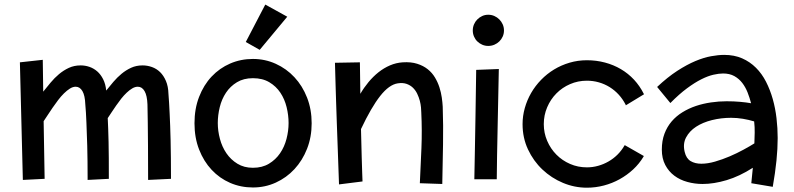

<svg xmlns="http://www.w3.org/2000/svg" viewBox="-20 -787 3546 857"><path d="M172.9 -377.9Q188.5 -397.5 205.8 -418.2Q223.1 -439 243.4 -456.1Q263.7 -473.1 287.4 -484.1Q311 -495.1 339.8 -495.1Q360.4 -495.1 379.4 -488.5Q398.4 -481.9 414.1 -468.3Q429.7 -454.6 440.4 -433.3Q451.2 -412.1 454.1 -382.8Q469.2 -401.9 486.1 -421.6Q502.9 -441.4 522.7 -457.8Q542.5 -474.1 565.4 -484.6Q588.4 -495.1 616.2 -495.1Q637.7 -495.1 658.2 -487.8Q678.7 -480.5 694.6 -465.1Q710.4 -449.7 720.7 -425.5Q731 -401.4 731.9 -368.2Q734.9 -332.5 737.3 -278.3Q739.7 -231.9 741.5 -160.4Q743.2 -88.9 743.2 11.2L641.1 16.1Q641.1 -72.8 640.6 -136Q640.1 -199.2 639.6 -240.7Q638.7 -289.1 638.2 -320.8Q636.7 -360.8 625.2 -380.4Q613.8 -399.9 595.2 -399.9Q583 -399.9 570.6 -392.6Q558.1 -385.3 545.7 -373.5Q533.2 -361.8 521.2 -346.7Q509.3 -331.5 498.5 -315.9Q487.8 -300.3 478 -285.6Q468.3 -271 460.9 -259.8Q461.9 -238.3 462.9 -212.4Q463.9 -186.5 464.6 -153.8Q465.3 -121.1 465.6 -80.6Q465.8 -40 465.8 11.2L371.1 16.1Q371.1 -72.8 369.4 -136Q367.7 -199.2 365.7 -240.7Q363.8 -289.1 360.8 -320.8Q359.4 -360.8 347.9 -380.4Q336.4 -399.9 317.9 -399.9Q305.2 -399.9 292 -391.6Q278.8 -383.3 265.4 -370.1Q252 -356.9 239.3 -340.1Q226.6 -323.2 214.8 -306.2Q203.1 -289.1 192.9 -273.4Q182.6 -257.8 174.8 -246.1L179.2 11.2L82 16.1L68.8 -508.8L170.9 -520Z M1371.1 -236.8Q1371.1 -175.3 1350.6 -123Q1330.1 -70.8 1294.4 -32.2Q1258.8 6.3 1210.9 28.1Q1163.1 49.8 1108.9 49.8Q1054.7 49.8 1007.3 29.3Q960 8.8 924.6 -29.1Q889.2 -66.9 868.7 -119.6Q848.1 -172.4 848.1 -236.8Q848.1 -301.8 868.7 -354.7Q889.2 -407.7 924.6 -445.3Q960 -482.9 1007.3 -503.4Q1054.7 -523.9 1108.9 -523.9Q1163.1 -523.9 1210.9 -502.2Q1258.8 -480.5 1294.4 -442.1Q1330.1 -403.8 1350.6 -351.3Q1371.1 -298.8 1371.1 -236.8ZM1268.1 -237.8Q1268.1 -272.9 1259.3 -308.8Q1250.5 -344.7 1231.4 -373.3Q1212.4 -401.9 1182.1 -419.9Q1151.9 -438 1108.9 -438Q1067.4 -438 1037.6 -419.9Q1007.8 -401.9 988.8 -373.3Q969.7 -344.7 960.9 -308.8Q952.1 -272.9 952.1 -237.8Q952.1 -202.6 961.7 -167Q971.2 -131.3 990.7 -102.8Q1010.3 -74.2 1039.8 -56.2Q1069.3 -38.1 1108.9 -38.1Q1150.4 -38.1 1180.4 -56.2Q1210.4 -74.2 1230 -102.8Q1249.5 -131.3 1258.8 -167Q1268.1 -202.6 1268.1 -237.8ZM1262.2 -712.4 1139.2 -564.5 1077.1 -599.6 1164.1 -766.6Z M1493.2 36.1Q1490.2 -47.9 1487.8 -116Q1485.4 -184.1 1483.4 -237.8Q1481.4 -291.5 1480.2 -332.5Q1479 -373.5 1478 -403.3Q1476.1 -473.1 1475.1 -506.8L1586.4 -508.8L1588.4 -368.2Q1604.5 -396 1625 -420.7Q1645.5 -445.3 1669.4 -464.4Q1693.4 -483.4 1720.5 -495.1Q1747.6 -506.8 1777.3 -508.8Q1814.5 -511.2 1842 -502.4Q1869.6 -493.7 1889.2 -478Q1908.7 -462.4 1921.4 -441.2Q1934.1 -419.9 1941.4 -397.2Q1948.7 -374.5 1951.9 -352.1Q1955.1 -329.6 1956.1 -311Q1959 -227.1 1957.5 -142.1Q1956.1 -57.1 1954.1 34.2L1854 30.8Q1857.9 -47.9 1861.1 -126.5Q1864.3 -205.1 1860.4 -285.2Q1860.4 -293.9 1859.1 -307.9Q1857.9 -321.8 1853.8 -337.4Q1849.6 -353 1842.3 -368.4Q1835 -383.8 1823.2 -395.3Q1811.5 -406.7 1794.7 -412.6Q1777.8 -418.5 1755.4 -415Q1716.8 -409.2 1677 -358.6Q1637.2 -308.1 1591.3 -210.9Q1593.3 -132.3 1594.5 -85.7Q1595.7 -39.1 1596.7 -15.1Q1597.7 13.2 1598.1 22.9Z M2229.5 -650.9Q2229.5 -636.7 2223.9 -624Q2218.3 -611.3 2208.7 -602.1Q2199.2 -592.8 2186.5 -587.4Q2173.8 -582 2159.2 -582Q2145 -582 2132.6 -587.4Q2120.1 -592.8 2110.6 -602.1Q2101.1 -611.3 2095.7 -624Q2090.3 -636.7 2090.3 -650.9Q2090.3 -665.5 2095.7 -678.2Q2101.1 -690.9 2110.6 -700.4Q2120.1 -710 2132.6 -715.6Q2145 -721.2 2159.2 -721.2Q2173.8 -721.2 2186.5 -715.6Q2199.2 -710 2208.7 -700.4Q2218.3 -690.9 2223.9 -678.2Q2229.5 -665.5 2229.5 -650.9ZM2206.5 -479Q2205.1 -409.2 2203.9 -350.8Q2202.6 -292.5 2201.7 -244.6Q2200.7 -196.8 2200 -158.9Q2199.2 -121.1 2198.7 -92.8Q2197.3 -25.4 2197.3 13.2H2097.2Q2098.1 -39.6 2099.6 -112.3Q2100.6 -174.8 2102.3 -265.1Q2104 -355.5 2105.5 -475.1Z M2854.5 -366.2 2773.4 -316.9 2772.5 -319.8Q2759.8 -344.7 2741.7 -364.5Q2723.6 -384.3 2701.2 -398.2Q2678.7 -412.1 2653.1 -419.4Q2627.4 -426.8 2599.6 -426.8Q2559.6 -426.8 2524.7 -411.6Q2489.7 -396.5 2463.6 -370.1Q2437.5 -343.8 2422.4 -308.3Q2407.2 -272.9 2407.2 -232.9Q2407.2 -193.4 2422.4 -158.2Q2437.5 -123 2463.6 -96.7Q2489.7 -70.3 2524.7 -55.2Q2559.6 -40 2599.6 -40Q2625.5 -40 2649.9 -46.9Q2674.3 -53.7 2696 -66.2Q2717.8 -78.6 2735.8 -96.4Q2753.9 -114.3 2766.6 -136.2L2768.6 -139.2L2853.5 -90.8L2852.5 -87.9Q2833.5 -56.2 2806.2 -30.8Q2778.8 -5.4 2745.8 12.9Q2712.9 31.2 2675.5 41Q2638.2 50.8 2599.6 50.8Q2544.4 50.8 2492.9 29.3Q2441.4 7.8 2401.1 -30.3Q2360.8 -68.4 2336.7 -120.1Q2312.5 -171.9 2312.5 -232.9Q2312.5 -269.5 2322.5 -304.9Q2332.5 -340.3 2350.8 -372.1Q2369.1 -403.8 2395.3 -430.7Q2421.4 -457.5 2453.1 -476.8Q2484.9 -496.1 2522 -507.1Q2559.1 -518.1 2599.6 -518.1Q2642.1 -518.1 2680.4 -507.8Q2718.8 -497.6 2751.5 -478.3Q2784.2 -459 2810.1 -431.2Q2835.9 -403.3 2853.5 -368.2Z M3333.5 30.8 3340.3 -38.1Q3280.8 0 3223.4 17.1Q3166 34.2 3116.2 34.2Q3081.1 34.2 3048.1 25.1Q3015.1 16.1 2990 -2.7Q2964.8 -21.5 2949.5 -50.5Q2934.1 -79.6 2934.1 -119.1Q2934.1 -158.7 2945.8 -189.9Q2957.5 -221.2 2978 -245.1Q2998.5 -269 3026.4 -286.1Q3054.2 -303.2 3086.2 -314Q3118.2 -324.7 3153.3 -329.8Q3188.5 -335 3223.1 -335Q3255.4 -335 3283.2 -332.5Q3311 -330.1 3332.5 -326.2Q3326.2 -350.6 3316.9 -374.3Q3307.6 -397.9 3293.2 -416.7Q3278.8 -435.5 3257.8 -447.3Q3236.8 -459 3207.5 -459Q3188.5 -459 3164.1 -453.4Q3139.6 -447.8 3110.4 -433.1Q3081.1 -418.5 3046.4 -392.8Q3011.7 -367.2 2972.2 -327.1L2913.1 -398.9Q2960 -442.9 3002.9 -470.7Q3045.9 -498.5 3083.7 -514.4Q3121.6 -530.3 3154.1 -536.1Q3186.5 -542 3212.4 -542Q3257.3 -542 3292.5 -526.6Q3327.6 -511.2 3354.2 -484.6Q3380.9 -458 3399.2 -422.1Q3417.5 -386.2 3429.2 -345Q3440.9 -303.7 3446 -259.3Q3451.2 -214.8 3451.2 -170.9Q3451.2 -124 3445.8 -70.3Q3440.4 -16.6 3429.2 46.9ZM3347.2 -147Q3348.1 -171.4 3348.6 -195.3Q3349.1 -219.2 3346.2 -245.1Q3322.3 -252.4 3295.9 -256.8Q3269.5 -261.2 3243.2 -261.2Q3199.2 -261.2 3158 -251Q3116.7 -240.7 3086.9 -221.2Q3057.1 -201.7 3042.2 -173.3Q3027.3 -145 3036.1 -108.9Q3043 -79.6 3062.7 -67.9Q3082.5 -56.2 3110.4 -56.2Q3138.7 -56.2 3171.6 -65.7Q3204.6 -75.2 3237.1 -89.1Q3269.5 -103 3298.3 -118.7Q3327.1 -134.3 3347.2 -147Z"/></svg>

Font: McLaren
Style: Regular
Weight: 400
Designer: Astigmatic (AOETI)
Foundry: Astigmatic (AOETI)
Version: Version 1.000